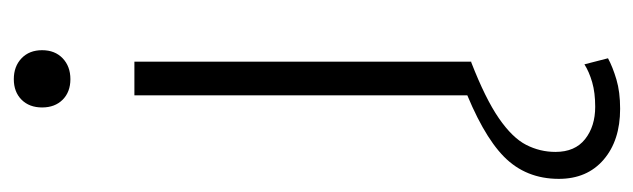

<svg xmlns="http://www.w3.org/2000/svg" viewBox="-400 -372 940 285"><g transform="rotate(-90 70.5 -229.0)"><path d="M122 -500V0H72V-500ZM96 -679Q115 -679 127 -667.5Q139 -656 139 -637Q139 -618 127 -606.5Q115 -595 96 -595Q77 -595 65.5 -606.5Q54 -618 54 -637Q54 -656 65.5 -667.5Q77 -679 96 -679ZM52 221Q5 221 -23.5 196.5Q-52 172 -52 130Q-52 81 -19 48.5Q14 16 90 -13L121 0Q67 21 38 41Q9 61 -1.5 81.5Q-12 102 -12 125Q-12 154 7 169Q26 184 55 184Q76 184 91.5 179.5Q107 175 118 168L127 203Q114 210 95.5 215.5Q77 221 52 221Z"/></g></svg>

Font: Prodigy Sans Light
Style: Regular
Weight: 300
Designer: Wei Huang
Foundry: Wei Huang
Version: Version 1.003; ttfautohint (v1.8.3)